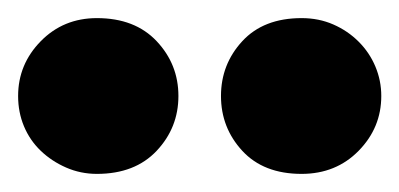

<svg xmlns="http://www.w3.org/2000/svg" viewBox="-34 -743 441 212"><path d="M-14 -637Q-14 -672 11 -697.5Q36 -723 73 -723Q115 -723 139 -697.5Q163 -672 163 -637Q163 -602 139 -576.5Q115 -551 73 -551Q55 -551 39 -558Q23 -565 11 -576.5Q-1 -588 -7.5 -603.5Q-14 -619 -14 -637ZM210 -637Q210 -672 233.5 -697.5Q257 -723 299 -723Q318 -723 334 -716Q350 -709 362 -697Q374 -685 380.5 -669.5Q387 -654 387 -637Q387 -602 362 -576.5Q337 -551 299 -551Q257 -551 233.5 -576.5Q210 -602 210 -637Z"/></svg>

Font: Baloo Da
Style: Regular
Weight: 400
Designer: Noopur Datye and Ek Type
Foundry: Ek Type
Version: Version 1.443;PS 1.000;hotconv 16.6.51;makeotf.lib2.5.65220;